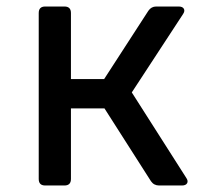

<svg xmlns="http://www.w3.org/2000/svg" viewBox="-20 -570 640 590"><path d="M119 0Q99 0 99 -20V-530Q99 -550 119 -550H178Q198 -550 198 -530V-327H300L436 -537Q445 -550 460 -550H529Q541 -550 545 -543Q549 -536 542 -526L385 -286L552 -24Q559 -14 555 -7Q551 0 539 0H469Q453 0 444 -13L301 -237H198V-20Q198 0 178 0Z"/></svg>

Font: Pitagon Sans Mono Medium
Style: Regular
Weight: 500
Monospace: yes
Designer: Travis Tran
Foundry: Pitagon
Version: Version 1.001; ttfautohint (v1.8.4.7-5d5b);gftools[0.9.26]